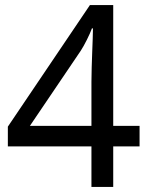

<svg xmlns="http://www.w3.org/2000/svg" viewBox="-20 -738 591 758"><path d="M341 -160H11V-238L335 -718H427V-241H531V-160H427V0H341ZM341 -241V-415Q341 -442 342 -472Q343 -502 344 -531Q345 -560 346 -585Q347 -610 347 -626H343Q336 -607 323 -581Q310 -555 299 -538L98 -241Z"/></svg>

Font: hextelugu15
Style: Book
Weight: 400
Designer: Jelle Bosma - Monotype Design Team
Foundry: Monotype Imaging Inc.
Version: Version 2.003